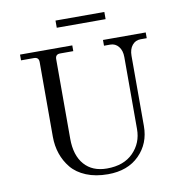

<svg xmlns="http://www.w3.org/2000/svg" viewBox="-93 -948 991 1053"><g transform="rotate(-10 402.0 -422.0)"><path d="M286 -862H558V-822H286ZM424 18Q355 18 303 -3.5Q251 -25 221 -61.5Q191 -98 176 -142.5Q161 -187 161 -237V-653Q161 -680 134 -680H62V-712H353V-680H280Q253 -680 253 -653V-210Q253 -117 298 -65.5Q343 -14 424 -14Q518 -14 570.5 -67.5Q623 -121 623 -198V-599Q623 -636 605 -658Q587 -680 559 -680H524V-712H762V-680H727Q699 -680 681 -658Q663 -636 663 -599V-208Q663 -111 598.5 -46.5Q534 18 424 18Z"/></g></svg>

Font: Old Standard TT
Style: Regular
Weight: 400
Designer: Alexey Kryukov <alexios@thessalonica.org.ru>
Version: Version 1.0